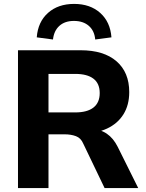

<svg xmlns="http://www.w3.org/2000/svg" viewBox="-20 -962 748 982"><path d="M72 0V-705H392Q511 -705 576 -648.5Q641 -592 641 -491Q641 -425 611.5 -377.5Q582 -330 527.5 -304.5Q473 -279 397 -279L409 -301H450Q493 -301 526.5 -278Q560 -255 582 -211L687 0H515L406 -227Q394 -256 368.5 -265.5Q343 -275 310 -275H228V0ZM228 -387H365Q426 -387 458 -412Q490 -437 490 -486Q490 -535 458 -559.5Q426 -584 365 -584H228ZM251 -760 168 -771Q174 -850 225.5 -896Q277 -942 359 -942Q441 -942 492.5 -896Q544 -850 550 -771L467 -760Q463 -805 434 -830Q405 -855 358 -855Q312 -855 284 -830Q256 -805 251 -760Z"/></svg>

Font: Mulish ExtraLight ExtraBold
Style: Regular
Weight: 800
Version: Version 3.603